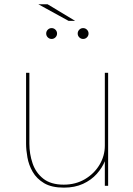

<svg xmlns="http://www.w3.org/2000/svg" viewBox="-20 -873 626 902"><path d="M280.5 8.5Q222.5 8.5 187.2 -12.5Q152 -33.5 133.5 -65.8Q115 -98 108.8 -133.5Q102.5 -169 102.5 -197.5Q102.5 -216.5 102.5 -237.5Q102.5 -258.5 102.5 -278.5V-531H118V-275.5Q118 -255.5 118 -235.8Q118 -216 118 -197.5Q118 -150 133 -105.8Q148 -61.5 183.5 -33.5Q219 -5.5 279.5 -5.5Q335 -5.5 378.8 -31.2Q422.5 -57 447.5 -98.8Q472.5 -140.5 472.5 -189L487 -183.5Q487 -152 473.8 -118.5Q460.5 -85 434.5 -56Q408.5 -27 369.8 -9.2Q331 8.5 280.5 8.5ZM472.5 0V-531H488V0ZM222.5 -690Q212 -690 204.5 -697.5Q197 -705 197 -715.5Q197 -726 204.5 -733.5Q212 -741 222.5 -741Q233 -741 240.5 -733.5Q248 -726 248 -715.5Q248 -705 240.5 -697.5Q233 -690 222.5 -690ZM370.5 -690Q360 -690 352.5 -697.5Q345 -705 345 -715.5Q345 -726 352.5 -733.5Q360 -741 370.5 -741Q381 -741 388.5 -733.5Q396 -726 396 -715.5Q396 -705 388.5 -697.5Q381 -690 370.5 -690ZM333 -775H302L160 -853H203.5Z"/></svg>

Font: Epilogue Thin
Style: Regular
Weight: 250
Designer: Tyler Finck
Foundry: Etcetera Type Co
Version: Version 2.111